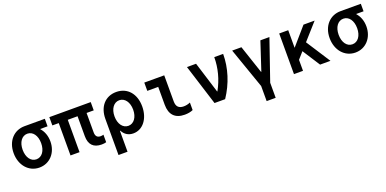

<svg xmlns="http://www.w3.org/2000/svg" viewBox="-9 -1374 4818 2398"><g transform="rotate(-20 2400.0 -175.0)"><path d="M295 -100C222 -100 172 -169 172 -270C172 -371 222 -440 295 -440C368 -440 418 -371 418 -270C418 -169 368 -100 295 -100ZM296 10C432 10 534 -99 534 -251C534 -325 510 -390 468 -436V-440H565V-540H295C155 -540 52 -432 52 -270C52 -108 154 10 296 10Z M710 0H830V-430H960V-165C960 -53 1016 5 1124 5C1148 5 1169 2 1185 -3V-103C1173 -99 1159 -97 1146 -97C1102 -97 1080 -122 1080 -172V-430H1175V-540H625V-430H710Z M1544 10C1670 10 1761 -107 1761 -270C1761 -438 1664 -550 1516 -550C1370 -550 1275 -442 1275 -280V200H1395V-78H1400C1431 -20 1479 10 1544 10ZM1393 -270C1393 -370 1444 -440 1517 -440C1590 -440 1641 -370 1641 -270C1641 -170 1590 -100 1517 -100C1444 -100 1393 -170 1393 -270Z M2152 -540H1887V-430H2032V-193C2032 -60 2099 10 2227 10C2268 10 2307 3 2337 -11V-111C2308 -98 2278 -92 2250 -92C2184 -92 2152 -125 2152 -193Z M2624 0H2765C2876 -166 2935 -354 2935 -540H2817C2817 -397 2780 -255 2708 -125H2704L2575 -540H2454Z M3244 200H3364V0L3550 -540H3430L3307 -167H3303L3178 -540H3055L3244 0Z M3680 0H3800V-146L3877 -233L4027 0H4165L3957 -322L4151 -540H4003L3800 -306V-540H3680Z M4495 -100C4422 -100 4372 -169 4372 -270C4372 -371 4422 -440 4495 -440C4568 -440 4618 -371 4618 -270C4618 -169 4568 -100 4495 -100ZM4496 10C4632 10 4734 -99 4734 -251C4734 -325 4710 -390 4668 -436V-440H4765V-540H4495C4355 -540 4252 -432 4252 -270C4252 -108 4354 10 4496 10Z"/></g></svg>

Font: CommitMono
Style: 700Regular
Weight: 700
Monospace: yes
Designer: Eigil Nikolajsen
Foundry: Eigil Nikolajsen
Version: Version 1.143